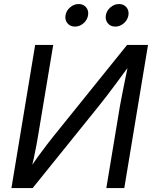

<svg xmlns="http://www.w3.org/2000/svg" viewBox="-20 -956 779 976"><path d="M611.8 0H520.5L589.8 -417.5Q593.3 -436 599.6 -469Q606 -502 615.2 -547.6Q624.5 -593.3 636.2 -649.4L649.4 -639.2Q606.9 -581.1 575.9 -539.3Q544.9 -497.6 522 -467.5Q499 -437.5 479.5 -413.6L146 0H38.1L158.7 -727.5H250.5L174.8 -273.4Q171.4 -252 165.5 -220Q159.7 -188 151.9 -151.6Q144 -115.2 134.8 -78.6L124.5 -88.4Q147.9 -125 172.1 -158.4Q196.3 -191.9 217 -218.8Q237.8 -245.6 251 -262.2L626 -727.5H732.4ZM565.9 -820.8Q542 -820.8 528.1 -837.6Q514.2 -854.5 518.1 -878.4Q522 -902.3 541.7 -918.9Q561.5 -935.5 585 -935.5Q608.9 -935.5 622.8 -918.9Q636.7 -902.3 632.8 -878.4Q628.9 -854.5 609.4 -837.6Q589.8 -820.8 565.9 -820.8ZM360.8 -820.8Q336.9 -820.8 323 -837.6Q309.1 -854.5 313 -878.4Q316.9 -902.3 336.7 -918.9Q356.4 -935.5 379.9 -935.5Q403.8 -935.5 417.7 -918.9Q431.6 -902.3 427.7 -878.4Q423.8 -854.5 404.3 -837.6Q384.8 -820.8 360.8 -820.8Z"/></svg>

Font: Inter 20pt
Style: Italic
Weight: 400
Italic angle: -9.3988°
Version: Version 4.001;git-66647c0bb